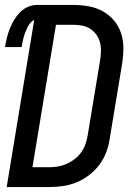

<svg xmlns="http://www.w3.org/2000/svg" viewBox="-21 -755 541 775"><path d="M6 0 117 -674Q108 -671 101 -662Q94 -653 89.5 -643.5Q85 -634 81 -624Q77 -614 74.5 -604.5Q72 -595 70 -585Q68 -575 66 -565H-1Q2 -583 6.5 -601.5Q11 -620 18 -638Q25 -656 35 -673Q45 -690 59 -704.5Q73 -719 91 -727Q109 -735 127 -735H275Q306 -735 337 -729.5Q368 -724 394 -709.5Q420 -695 439 -672.5Q458 -650 467.5 -621.5Q477 -593 477 -561.5Q477 -530 472 -498L422 -196Q418 -168 408 -141Q398 -114 380.5 -90.5Q363 -67 339 -48.5Q315 -30 288 -19Q261 -8 233 -4Q205 0 178 0ZM110 -80H178Q195 -80 213 -83Q231 -86 248 -93.5Q265 -101 280.5 -113Q296 -125 307 -140.5Q318 -156 324 -173.5Q330 -191 333 -209L383 -511Q386 -530 386.5 -548.5Q387 -567 382.5 -584Q378 -601 368 -615Q358 -629 343.5 -638.5Q329 -648 311 -651.5Q293 -655 275 -655H205Z"/></svg>

Font: Iosevka Curly Medium
Style: Italic
Weight: 500
Italic angle: -9°
Monospace: yes
Designer: Belleve Invis
Foundry: Belleve Invis
Version: Version 22.1.2; ttfautohint (v1.8.4)